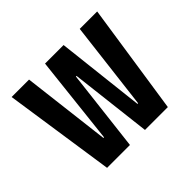

<svg xmlns="http://www.w3.org/2000/svg" viewBox="-124 -684 849 849"><g transform="rotate(-45 300.0 -260.0)"><path d="M110 0 33 -520H142L192 -105H196L242 -520H358L405 -105H409L459 -520H568L490 0H347L302 -383H298L253 0Z"/></g></svg>

Font: M PLUS Code Latin Expanded Medium
Style: Regular
Weight: 500
Width: 7
Designer: Coji Morishita
Foundry: UNDERFOREST DESIGN
Version: Version 1.002; ttfautohint (v1.8.3)